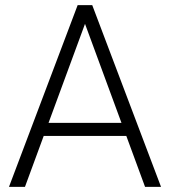

<svg xmlns="http://www.w3.org/2000/svg" viewBox="-20 -731 665 751"><path d="M474.1 -199.2H150.9L77.6 0H15.1L283.7 -710.9H327.6H340.8L609.9 0H547.4ZM455.1 -250.5 312.5 -637.7 169.9 -250.5Z"/></svg>

Font: Heebo Light
Style: Regular
Weight: 300
Designer: Oded Ezer
Foundry: Meir Sadan
Version: Version 2.001; ttfautohint (v1.5.14-ce02) -l 8 -r 50 -G 200 